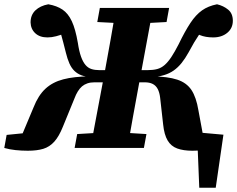

<svg xmlns="http://www.w3.org/2000/svg" viewBox="-38 -692 1109 898"><path d="M844 0 839 -77 1007 -62 971 186H894L885 -37L916 0ZM92 13Q63 13 34.5 10Q6 7 -18 0L-7 -61L143 -76L54 -35L119 -190Q141 -246 174.5 -277Q208 -308 258 -321Q308 -334 381 -335L386 -332Q361 -333 342.5 -340Q324 -347 310 -360.5Q296 -374 286.5 -395.5Q277 -417 270 -446Q263 -473 258 -493Q253 -513 248.5 -528Q244 -543 238 -556L292 -548Q281 -542 263 -535Q245 -528 224.5 -522.5Q204 -517 184 -517Q148 -517 127 -536.5Q106 -556 105 -587Q105 -622 127.5 -643.5Q150 -665 188 -672Q228 -665 254.5 -647Q281 -629 298 -592.5Q315 -556 326 -492Q332 -452 341 -427Q350 -402 362 -388Q374 -374 390 -369Q406 -364 426 -364H533L524 -307H404Q385 -307 370.5 -302Q356 -297 345.5 -288Q335 -279 326 -264.5Q317 -250 310 -231L256 -99Q238 -54 216 -29.5Q194 -5 164.5 4Q135 13 92 13ZM311 0 323 -65 457 -73H516L647 -65L635 0ZM385 0 452 -356Q466 -430 479 -505Q492 -580 505 -655H678L612 -299Q598 -224 584.5 -149Q571 -74 558 0ZM552 -582 417 -589 429 -655H753L741 -589L610 -582ZM862 13Q820 13 791 2.5Q762 -8 746 -35Q730 -62 725 -110L711 -235Q708 -260 699.5 -276Q691 -292 676 -299.5Q661 -307 639 -307H531L542 -364H653Q678 -364 697 -369Q716 -374 732 -388Q748 -402 763.5 -425.5Q779 -449 797 -484Q827 -546 852.5 -584.5Q878 -623 907 -643.5Q936 -664 977 -672Q1007 -665 1029 -647Q1051 -629 1051 -595Q1051 -560 1025 -538.5Q999 -517 959 -517Q923 -517 896.5 -528Q870 -539 858 -548L913 -556Q901 -541 891 -526.5Q881 -512 870 -493.5Q859 -475 844 -447Q828 -418 811 -397Q794 -376 774 -362Q754 -348 728.5 -340.5Q703 -333 671 -331L673 -335Q747 -334 791 -319.5Q835 -305 857.5 -271Q880 -237 890 -176L916 -36L814 -76L981 -61L969 0Q947 6 920 9.5Q893 13 862 13Z"/></svg>

Font: Source Serif 4 ExtraBold
Style: Italic
Weight: 800
Italic angle: -12°
Designer: Frank Grießhammer
Foundry: Adobe Systems Incorporated
Version: Version 4.004;hotconv 1.0.116;makeotfexe 2.5.65601